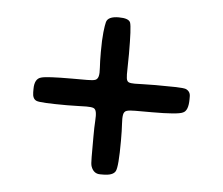

<svg xmlns="http://www.w3.org/2000/svg" viewBox="-37 -495 538 463"><g transform="rotate(5 231.5 -263.5)"><path d="M420 -279V-272Q420 -244 407 -239Q395 -233 332 -233H292Q278 -233 271.5 -231Q265 -229 263.5 -221Q262 -213 263 -198.5Q264 -184 264 -158Q264 -95 258 -84Q252 -73 228 -73H221Q205 -73 199 -90Q197 -95 197 -112.5Q197 -130 197 -162Q197 -186 198 -200Q199 -214 197.5 -221.5Q196 -229 191 -231Q186 -233 174 -233Q166 -233 154.5 -232.5Q143 -232 127 -232Q62 -232 53 -236Q43 -240 43 -256V-264Q43 -289 59 -293Q72 -297 133 -297H170Q184 -297 189.5 -299Q195 -301 197 -308Q199 -315 198 -329Q197 -343 197 -367Q197 -397 199 -415Q201 -433 203 -440Q207 -454 233 -454Q257 -454 261 -444Q265 -433 265 -368Q265 -345 264.5 -331Q264 -317 265 -309.5Q266 -302 270.5 -300Q275 -298 285 -298Q293 -298 305 -298.5Q317 -299 335 -299Q367 -299 385 -298.5Q403 -298 409 -296Q420 -291 420 -279Z"/></g></svg>

Font: Stylish
Style: Regular
Weight: 400
Version: Version 1.64